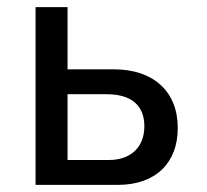

<svg xmlns="http://www.w3.org/2000/svg" viewBox="-20 -520 581 540"><path d="M280 -255C350 -255 386 -223 386 -165C386 -106 348 -70 286 -70H170V-255ZM311 0C418 0 480 -62 480 -160C480 -263 411 -325 301 -325H170V-500H80V0Z"/></svg>

Font: Perun
Style: Regular
Weight: 400
Foundry: Copyright (c) Stefan Peev, Context Ltd, 2016
Version: Version 1.089